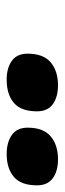

<svg xmlns="http://www.w3.org/2000/svg" viewBox="171 -920 194 576"><g transform="rotate(90 268.0 -632.0)"><path d="M442 -555Q407 -555 385 -570.5Q363 -586 363 -618Q363 -665 389 -687Q415 -709 458 -709Q493 -709 514.5 -693.5Q536 -678 536 -646Q536 -598 510.5 -576.5Q485 -555 442 -555ZM219 -555Q184 -555 162.5 -570.5Q141 -586 141 -618Q141 -665 167 -687Q193 -709 236 -709Q271 -709 292.5 -693.5Q314 -678 314 -646Q314 -598 288.5 -576.5Q263 -555 219 -555Z"/></g></svg>

Font: Kantumruy Pro
Style: Italic
Weight: 400
Italic angle: -13°
Designer: Sovichet Tep
Foundry: Sovichet Tep
Version: Version 1.002